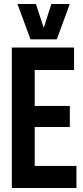

<svg xmlns="http://www.w3.org/2000/svg" viewBox="-20 -937 416 957"><path d="M39 0V-700H349V-588H153V-409H328V-304H153V-110H361V0ZM328 -917 263 -741H132L67 -917H159L198 -798L236 -917Z"/></svg>

Font: Georama Condensed SemiBold
Style: Regular
Weight: 600
Width: 3
Designer: Jean-Baptiste Levee
Foundry: Production Type
Version: Version 1.000